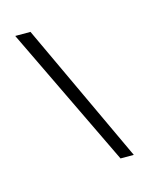

<svg xmlns="http://www.w3.org/2000/svg" viewBox="-157 -903 247 320"><g transform="rotate(-15 -33.0 -743.5)"><path d="M37.1 -622.6H14.2L-102.5 -865.2H-76.2Z"/></g></svg>

Font: Mardoto Thin
Style: Regular
Weight: 250
Designer: Christian Robertson, Vahan Hovhannisyan
Foundry: Google
Version: Version 1.000